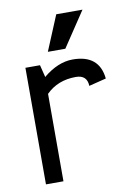

<svg xmlns="http://www.w3.org/2000/svg" viewBox="-79 -738 576 792"><g transform="rotate(-10 208.5 -342.0)"><path d="M246.6 -488.3Q357.4 -488.3 367.7 -387.2L295.4 -369.1Q293.9 -415 246.6 -415Q170.9 -415 122.1 -366.2V0H48.8V-488.3H109.9L122.1 -439.5V-436.5Q184.6 -488.3 246.6 -488.3ZM151.4 -537.1 212.4 -683.6H322.3L224.6 -537.1Z"/></g></svg>

Font: Sanitrixie
Style: Regular
Weight: 400
Designer: Jayvee D. Enaguas (Grand Chaos)
Version: Version 1.1 - 6/9/2013